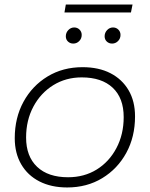

<svg xmlns="http://www.w3.org/2000/svg" viewBox="-20 -822 660 846"><path d="M276 4Q206 4 154 -22.5Q102 -49 73.5 -98Q45 -147 45 -213Q45 -303 83.5 -373.5Q122 -444 189.5 -485Q257 -526 344 -526Q415 -526 466.5 -499.5Q518 -473 546.5 -424.5Q575 -376 575 -309Q575 -219 536.5 -148.5Q498 -78 430.5 -37Q363 4 276 4ZM280 -41Q351 -41 406 -75Q461 -109 493 -169.5Q525 -230 525 -306Q525 -390 476.5 -435.5Q428 -481 340 -481Q270 -481 214.5 -446.5Q159 -412 127 -352Q95 -292 95 -216Q95 -133 143.5 -87Q192 -41 280 -41ZM474 -630Q460 -630 450.5 -639Q441 -648 441 -662Q441 -678 452 -689.5Q463 -701 478 -701Q492 -701 501.5 -691.5Q511 -682 511 -668Q511 -652 500 -641Q489 -630 474 -630ZM303 -630Q289 -630 279.5 -639Q270 -648 270 -662Q270 -678 281 -689.5Q292 -701 307 -701Q321 -701 330.5 -691.5Q340 -682 340 -668Q340 -652 329 -641Q318 -630 303 -630ZM264 -767 270 -802H564L557 -767Z"/></svg>

Font: Montserrat Thin Light
Style: Italic
Weight: 300
Italic angle: -11.3°
Version: Version 9.000